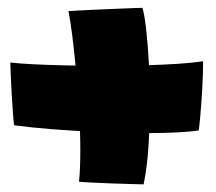

<svg xmlns="http://www.w3.org/2000/svg" viewBox="-20 -612 565 502"><path d="M499.5 -271Q478 -267.5 442.5 -265.8Q407 -264 364 -264Q305.5 -264 240 -266.8Q174.5 -269.5 115.5 -274.2Q56.5 -279 17 -284.5Q15.5 -293.5 13.8 -317Q12 -340.5 10.5 -368.2Q9 -396 8 -418.5Q7 -441 7 -448.5Q28 -446 66.2 -444Q104.5 -442 153 -441Q201.5 -440 252.5 -440Q305 -440 355.2 -441.2Q405.5 -442.5 446.2 -445.2Q487 -448 511 -452Q511 -418.5 508.8 -379.5Q506.5 -340.5 503.8 -309.8Q501 -279 499.5 -271ZM352.5 -591.5Q358 -573 362.2 -534.8Q366.5 -496.5 369.2 -446.8Q372 -397 372 -343.5Q372 -287.5 368.2 -230Q364.5 -172.5 355.5 -130Q347 -130 322.8 -130.8Q298.5 -131.5 269.8 -132.5Q241 -133.5 217.5 -134.8Q194 -136 186.5 -137Q188.5 -154.5 189.2 -175.2Q190 -196 190 -218Q190 -267.5 186.8 -322Q183.5 -376.5 178.8 -427.8Q174 -479 168.8 -520Q163.5 -561 159 -583Q165 -583.5 185 -584.5Q205 -585.5 231.2 -586.8Q257.5 -588 283.5 -589Q309.5 -590 328.5 -590.8Q347.5 -591.5 352.5 -591.5Z"/></svg>

Font: Grandstander Thin Black
Style: Regular
Weight: 900
Version: Version 1.200